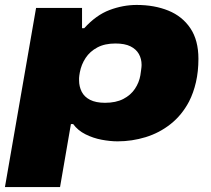

<svg xmlns="http://www.w3.org/2000/svg" viewBox="-38 -560 853 777"><path d="M-18 197 108 -528H294V-446H303Q351 -499 405.5 -519.5Q460 -540 515 -540Q587 -540 643.5 -517Q700 -494 732.5 -445.5Q765 -397 765 -322Q765 -271 755 -227.5Q745 -184 727 -149Q698 -94 652.5 -58Q607 -22 551.5 -5Q496 12 438 12Q408 12 373.5 5.5Q339 -1 308 -16.5Q277 -32 258 -58H249L205 197ZM387 -144Q431 -144 461 -159.5Q491 -175 508 -200.5Q525 -226 530 -255Q532 -268 533 -276Q534 -284 534.5 -288.5Q535 -293 535 -297Q535 -322 524 -341.5Q513 -361 490 -372.5Q467 -384 429 -384Q386 -384 356 -368Q326 -352 308.5 -325.5Q291 -299 285 -267Q284 -260 283 -254.5Q282 -249 282 -244.5Q282 -240 282 -235Q282 -210 292.5 -189Q303 -168 326.5 -156Q350 -144 387 -144Z"/></svg>

Font: Archivo Expanded Black
Style: Italic
Weight: 900
Width: 7
Italic angle: -10°
Designer: Hector Gatti
Foundry: Omnibus-Type
Version: Version 2.001